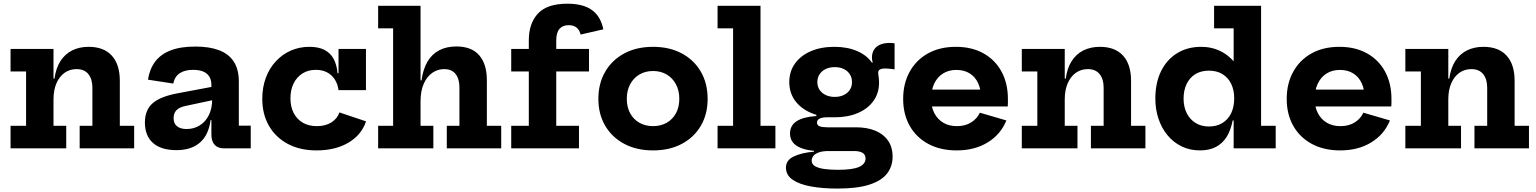

<svg xmlns="http://www.w3.org/2000/svg" viewBox="-20 -822 8510 1064"><path d="M276.5 -125H347V0H38.5V-125H124.5V-426H38.5V-551H276.5ZM492 -125V-336.5Q492 -383.5 469.8 -411.2Q447.5 -439 404 -439Q367 -439 338.2 -418.8Q309.5 -398.5 293 -360.8Q276.5 -323 276.5 -271L250 -386.5H282Q290 -445 315.2 -484Q340.5 -523 380.2 -542.8Q420 -562.5 471.5 -562.5Q555 -562.5 599.5 -513.8Q644 -465 644 -374V-125H723.5V0H421.5V-125Z M1220 0Q1187 0 1169.2 -19.8Q1151.5 -39.5 1151.5 -75.5V-194L1162 -214L1156 -274L1151.5 -307.5V-351Q1151.5 -379.5 1139.5 -398.2Q1127.5 -417 1104.8 -426Q1082 -435 1050 -435Q1005 -435 976.8 -416.8Q948.5 -398.5 940 -359L800 -380.5Q809 -439 839.5 -480Q870 -521 925 -542.5Q980 -564 1062.5 -564Q1140 -564 1193.8 -543.8Q1247.5 -523.5 1275.5 -480.5Q1303.5 -437.5 1303.5 -369.5V-125.5H1369.5V0ZM958.5 10Q872 10 827.5 -30Q783 -70 783 -143Q783 -214 827.5 -251.2Q872 -288.5 967 -305.5L1179.5 -345.5V-271.5L1011 -235.5Q975 -228.5 958.5 -211.8Q942 -195 942 -167.5Q942 -138 960.8 -122.5Q979.5 -107 1014.5 -107Q1054.5 -107 1086.8 -127Q1119 -147 1137.5 -184.2Q1156 -221.5 1156 -274L1181 -156.5H1147Q1136 -73 1087.5 -31.5Q1039 10 958.5 10Z M1734.5 11.5Q1642 11.5 1574.5 -24.8Q1507 -61 1470.2 -125.2Q1433.5 -189.5 1433.5 -274.5Q1433.5 -338 1453.2 -391Q1473 -444 1508.8 -482.5Q1544.5 -521 1592 -541.8Q1639.5 -562.5 1695 -562.5Q1745.5 -562.5 1778.5 -545.2Q1811.5 -528 1829 -495.5Q1846.5 -463 1850.5 -416.5H1883L1856 -322.5Q1851.5 -356.5 1835.2 -381.8Q1819 -407 1792.5 -421Q1766 -435 1730.5 -435Q1688 -435 1656.2 -415Q1624.5 -395 1607 -359.5Q1589.5 -324 1589.5 -276.5Q1589.5 -231 1607.2 -196.2Q1625 -161.5 1657.8 -142.2Q1690.5 -123 1736 -123Q1783.5 -123 1816.2 -143.5Q1849 -164 1861 -199L2008.5 -149.5Q1983.5 -74.5 1911 -31.5Q1838.5 11.5 1734.5 11.5ZM1856 -322.5V-551H2008V-322.5Z M2310.5 -125H2381.5V0H2075.5V-125H2158.5V-665H2075.5V-790H2310.5ZM2526 -125V-338Q2526 -384.5 2504.8 -411.8Q2483.5 -439 2441.5 -439Q2405.5 -439 2375.8 -418.5Q2346 -398 2328.2 -357.8Q2310.5 -317.5 2310.5 -258.5L2284.5 -377H2316Q2324.5 -439.5 2349.5 -481.2Q2374.5 -523 2414.8 -543.8Q2455 -564.5 2509 -564.5Q2593.5 -564.5 2635.8 -515.5Q2678 -466.5 2678 -378V-125H2757.5V0H2456V-125Z M2813 0V-125H2910.5V-426H2813V-551H2910.5V-598Q2910.5 -692.5 2961.2 -747Q3012 -801.5 3124 -801.5Q3212 -801.5 3260.5 -766.2Q3309 -731 3323.5 -659.5L3197.5 -630.5Q3191.5 -656.5 3174.8 -669.5Q3158 -682.5 3131.5 -682.5Q3098 -682.5 3080.2 -661.8Q3062.5 -641 3062.5 -598V-551H3244V-426H3062.5V-125H3188.5V0Z M3599 11.5Q3507.5 11.5 3439.5 -24.8Q3371.5 -61 3333.8 -125.2Q3296 -189.5 3296 -274Q3296 -359.5 3333.8 -424.5Q3371.5 -489.5 3439.5 -526Q3507.5 -562.5 3599 -562.5Q3690 -562.5 3758.2 -526Q3826.5 -489.5 3864 -424.5Q3901.5 -359.5 3901.5 -274Q3901.5 -189.5 3864 -125.2Q3826.5 -61 3758.5 -24.8Q3690.5 11.5 3599 11.5ZM3599 -123Q3642 -123 3674.8 -141.8Q3707.5 -160.5 3726 -194.5Q3744.5 -228.5 3744.5 -274.5Q3744.5 -320 3726 -354.8Q3707.5 -389.5 3674.8 -409Q3642 -428.5 3599 -428.5Q3556 -428.5 3523.2 -409Q3490.5 -389.5 3472 -354.8Q3453.5 -320 3453.5 -274.5Q3453.5 -228.5 3472 -194.5Q3490.5 -160.5 3523.2 -141.8Q3556 -123 3599 -123Z M4194.5 -125H4277V0H3956.5V-125H4042.5V-665H3956.5V-790H4194.5Z M4620 223Q4538 223 4473.8 211.2Q4409.5 199.5 4372.5 174Q4335.5 148.5 4335.5 107Q4335.5 65.5 4378.8 45Q4422 24.5 4491 18.5V4L4578.5 15Q4538 14.5 4516.2 23Q4494.5 31.5 4486.2 43.8Q4478 56 4478 67.5Q4478 88 4496.8 99Q4515.5 110 4548.5 114.5Q4581.5 119 4624 119Q4705 119 4740.8 103Q4776.5 87 4776.5 56Q4776.5 15 4712.5 15H4526Q4448.5 15 4403.2 -9.2Q4358 -33.5 4358 -82Q4358 -126.5 4394.5 -150.2Q4431 -174 4504 -179V-201L4605.5 -172H4564Q4536.5 -172 4522 -164.8Q4507.5 -157.5 4507.5 -142.5Q4507.5 -128 4521.8 -122.2Q4536 -116.5 4564.5 -116.5H4724Q4785 -116.5 4830.5 -97.8Q4876 -79 4901.2 -42.8Q4926.5 -6.5 4926.5 46Q4926.5 99 4896.5 138.8Q4866.5 178.5 4799.2 200.8Q4732 223 4620 223ZM4605.5 -172Q4531.5 -172 4474.8 -196.2Q4418 -220.5 4386 -264.2Q4354 -308 4354 -367Q4354 -426 4385.5 -470Q4417 -514 4473.2 -538.2Q4529.5 -562.5 4604 -562.5Q4676.5 -562.5 4731.2 -538.5Q4786 -514.5 4815 -470.5Q4833.5 -447 4842.5 -420.8Q4851.5 -394.5 4851.5 -364.5Q4851.5 -306 4820.5 -262.8Q4789.5 -219.5 4734.2 -195.8Q4679 -172 4605.5 -172ZM4606 -285Q4634 -285 4655.5 -295.2Q4677 -305.5 4689.2 -323.8Q4701.5 -342 4701.5 -367Q4701.5 -392 4689.2 -410.8Q4677 -429.5 4655.5 -439.8Q4634 -450 4606 -450Q4578 -450 4556.2 -439.8Q4534.5 -429.5 4522 -410.8Q4509.5 -392 4509.5 -367Q4509.5 -342 4522 -323.8Q4534.5 -305.5 4556.2 -295.2Q4578 -285 4606 -285ZM4851.5 -364.5 4816.5 -423.5 4789.5 -464 4816.5 -476.5Q4814 -482.5 4813 -489.2Q4812 -496 4812 -502.5Q4812 -529 4824 -547.2Q4836 -565.5 4857.8 -574.8Q4879.5 -584 4908.5 -584Q4917 -584 4924.2 -583.5Q4931.5 -583 4937.5 -582V-437.5Q4922.5 -440 4909 -441.2Q4895.5 -442.5 4886 -442.5Q4871.5 -442.5 4862.8 -439.8Q4854 -437 4850.2 -431.8Q4846.5 -426.5 4846.5 -419Q4846.5 -413.5 4847.8 -405.8Q4849 -398 4850.2 -387.2Q4851.5 -376.5 4851.5 -364.5Z M5282 11.5Q5190.5 11.5 5123.8 -24.8Q5057 -61 5021 -125.2Q4985 -189.5 4985 -274Q4985 -359 5021 -424.2Q5057 -489.5 5122.5 -526Q5188 -562.5 5277 -562.5Q5366 -562.5 5430.8 -526Q5495.5 -489.5 5530.5 -424.5Q5565.5 -359.5 5565.5 -273.5Q5565.5 -259.5 5565.5 -249.5Q5565.5 -239.5 5564.5 -232H5414.5Q5416 -243 5416.2 -254.5Q5416.5 -266 5416.5 -280.5Q5416.5 -326.5 5400.5 -361.2Q5384.5 -396 5353.8 -415.2Q5323 -434.5 5279.5 -434.5Q5237.5 -434.5 5206 -414.8Q5174.5 -395 5157.2 -358.8Q5140 -322.5 5140 -274Q5140 -229.5 5157.5 -195.5Q5175 -161.5 5206.8 -142.2Q5238.5 -123 5283 -123Q5328.5 -123 5361.2 -143.2Q5394 -163.5 5410 -197.5L5557 -154.5Q5526 -77.5 5453.8 -33Q5381.5 11.5 5282 11.5ZM5081.5 -232V-325.5H5475L5491.5 -232Z M5880.5 -125H5951V0H5642.5V-125H5728.5V-426H5642.5V-551H5880.5ZM6096 -125V-336.5Q6096 -383.5 6073.8 -411.2Q6051.5 -439 6008 -439Q5971 -439 5942.2 -418.8Q5913.5 -398.5 5897 -360.8Q5880.5 -323 5880.5 -271L5854 -386.5H5886Q5894 -445 5919.2 -484Q5944.5 -523 5984.2 -542.8Q6024 -562.5 6075.5 -562.5Q6159 -562.5 6203.5 -513.8Q6248 -465 6248 -374V-125H6327.5V0H6025.5V-125Z M6816.5 0V-205.5L6819.5 -244.5V-317.5L6816.5 -406.5V-665H6708V-790H6968.5V-125H7049.5V0ZM6637 -562.5Q6697.5 -562.5 6748.2 -536.2Q6799 -510 6836.2 -457.2Q6873.5 -404.5 6894 -325L6819.5 -277Q6819.5 -322.5 6803 -357Q6786.5 -391.5 6755 -411Q6723.5 -430.5 6679.5 -430.5Q6635.5 -430.5 6604 -411Q6572.5 -391.5 6555.8 -356.5Q6539 -321.5 6539 -275.5Q6539 -229.5 6556.5 -194.8Q6574 -160 6605.5 -140.5Q6637 -121 6679.5 -121Q6723 -121 6754.5 -140.5Q6786 -160 6802.8 -195Q6819.5 -230 6819.5 -277L6834.5 -154.5H6811Q6801 -101.5 6778.5 -64.8Q6756 -28 6719 -8.2Q6682 11.5 6630.5 11.5Q6573.5 11.5 6527.8 -11Q6482 -33.5 6449.5 -73Q6417 -112.5 6399.8 -164.5Q6382.5 -216.5 6382.5 -275.5Q6382.5 -363 6414.2 -427.5Q6446 -492 6503.2 -527.2Q6560.5 -562.5 6637 -562.5Z M7407.5 11.5Q7316 11.5 7249.2 -24.8Q7182.5 -61 7146.5 -125.2Q7110.5 -189.5 7110.5 -274Q7110.5 -359 7146.5 -424.2Q7182.5 -489.5 7248 -526Q7313.5 -562.5 7402.5 -562.5Q7491.5 -562.5 7556.2 -526Q7621 -489.5 7656 -424.5Q7691 -359.5 7691 -273.5Q7691 -259.5 7691 -249.5Q7691 -239.5 7690 -232H7540Q7541.5 -243 7541.8 -254.5Q7542 -266 7542 -280.5Q7542 -326.5 7526 -361.2Q7510 -396 7479.2 -415.2Q7448.5 -434.5 7405 -434.5Q7363 -434.5 7331.5 -414.8Q7300 -395 7282.8 -358.8Q7265.5 -322.5 7265.5 -274Q7265.5 -229.5 7283 -195.5Q7300.5 -161.5 7332.2 -142.2Q7364 -123 7408.5 -123Q7454 -123 7486.8 -143.2Q7519.5 -163.5 7535.5 -197.5L7682.5 -154.5Q7651.5 -77.5 7579.2 -33Q7507 11.5 7407.5 11.5ZM7207 -232V-325.5H7600.5L7617 -232Z M8006 -125H8076.5V0H7768V-125H7854V-426H7768V-551H8006ZM8221.5 -125V-336.5Q8221.5 -383.5 8199.2 -411.2Q8177 -439 8133.5 -439Q8096.5 -439 8067.8 -418.8Q8039 -398.5 8022.5 -360.8Q8006 -323 8006 -271L7979.5 -386.5H8011.5Q8019.5 -445 8044.8 -484Q8070 -523 8109.8 -542.8Q8149.5 -562.5 8201 -562.5Q8284.5 -562.5 8329 -513.8Q8373.5 -465 8373.5 -374V-125H8453V0H8151V-125Z"/></svg>

Font: Hepta Slab ExtraLight
Style: Bold
Weight: 700
Version: Version 1.102